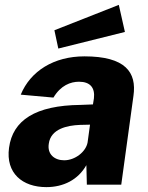

<svg xmlns="http://www.w3.org/2000/svg" viewBox="-20 -757 607 787"><path d="M467 -737 203 -633 219 -558 492 -626ZM170 10C240 10 300 -20 334 -80L336 0H477L527 -364C541 -461 494 -526 326 -526C201 -526 105 -466 65 -369L199 -357C229 -407 269 -422 304 -422C350 -422 370 -397 365 -354L361 -329L310 -327C125 -325 32 -264 17 -151C3 -47 72 10 170 10ZM243 -100C204 -100 173 -124 180 -168C188 -229 256 -243 307 -245L349 -246L339 -173C332 -135 288 -100 243 -100Z"/></svg>

Font: United Sans ExtraBold
Style: Italic
Weight: 800
Italic angle: -8°
Designer: Pablo Impallari, Rodrigo Fuenzalida (Modified by Dan O. Williams)
Version: Version 1.000;PS 001.000;hotconv 1.0.88;makeotf.lib2.5.64775